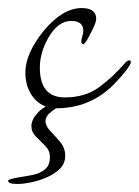

<svg xmlns="http://www.w3.org/2000/svg" viewBox="-28 -262 345 477"><path d="M114 7Q77 7 56 -18.5Q35 -44 35 -82Q35 -129 81 -186Q128 -242 175 -242Q211 -242 211 -215Q211 -205 197 -179Q184 -152 178 -152Q175 -152 174 -159Q174 -163 176.5 -172Q179 -181 179 -185Q179 -210 149 -210Q116 -210 92 -168Q71 -131 71 -94Q71 -20 133 -20Q183 -20 217 -44.5Q251 -69 284 -107Q289 -112 293 -112Q297 -112 297 -108Q297 -104 293.5 -99Q290 -94 287 -89Q274 -72 255.5 -53Q237 -34 214 -20Q186 -4 161 1.5Q136 7 114 7ZM17 195Q1 195 -3.5 192.5Q-8 190 -8 187Q-8 183 22 178Q36 176 53.5 172.5Q71 169 83.5 159Q96 149 96 128Q96 112 84.5 100.5Q73 89 61.5 77.5Q50 66 50 51Q50 44 53.5 36Q57 28 65 19Q79 3 104 -5H107Q112 -5 117.5 -3.5Q123 -2 124 0Q107 8 92 22Q89 26 87 30Q85 34 85 39Q85 51 97.5 64Q110 77 122 91.5Q134 106 134 125Q134 144 121 157Q108 170 88.5 178.5Q69 187 49.5 191Q30 195 17 195Z"/></svg>

Font: Lavishly Yours
Style: Regular
Weight: 400
Designer: Robert E. Leuschke
Foundry: Robert E. Leuschke
Version: Version 1.010; ttfautohint (v1.8.3)